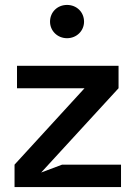

<svg xmlns="http://www.w3.org/2000/svg" viewBox="-20 -759 548 779"><path d="M252 -604C291 -604 321 -634 321 -671C321 -710 291 -739 252 -739C213 -739 183 -710 183 -671C183 -634 213 -604 252 -604ZM39 0H471V-91H232L147 -59L461 -401V-492H49V-401H323L39 -91Z"/></svg>

Font: LaHaus Display SemiBold
Style: Regular
Weight: 600
Designer: We are Make, BastardaType, Dalton Maag Ltd
Foundry: BastardaType, Dalton Maag Ltd
Version: Version 3.100;Glyphs 3.3 (3331)